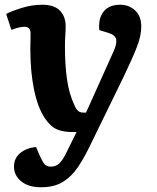

<svg xmlns="http://www.w3.org/2000/svg" viewBox="-20 -557 662 810"><path d="M360 57Q336 107 309.5 147Q283 187 246 210Q209 233 153 233Q100 233 69.5 208Q39 183 39 146Q39 110 65.5 88.5Q92 67 132 63L147 98Q158 123 167 134.5Q176 146 195 146Q216 146 231 131.5Q246 117 262 83L303 0H284Q245 0 218.5 -12Q192 -24 168 -60Q139 -104 123.5 -179.5Q108 -255 108 -349Q108 -364 108.5 -381.5Q109 -399 109 -414Q109 -431 102.5 -437.5Q96 -444 84 -444Q72 -444 56 -440Q40 -436 28 -431L6 -498Q28 -510 71.5 -523.5Q115 -537 158 -537Q209 -537 233 -512Q257 -487 257 -446Q257 -428 255.5 -408Q254 -388 254 -359Q254 -285 262.5 -223.5Q271 -162 294 -113Q303 -93 311.5 -87.5Q320 -82 332 -82H343L459 -340Q474 -373 470 -391.5Q466 -410 435 -419L399 -430Q394 -479 417 -508Q440 -537 487 -537Q524 -537 550 -513Q576 -489 576 -445Q576 -406 557 -357.5Q538 -309 501 -232Z"/></svg>

Font: Literata 7pt
Style: Bold Italic
Weight: 700
Italic angle: -2°
Designer: Latin by Veronika Burian and Jose Scaglione. Greek by Irene Vlachou. Cyrillic by Vera Evstafieva
Foundry: TypeTogether
Version: Version 3.002